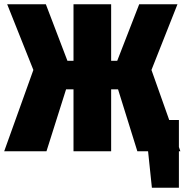

<svg xmlns="http://www.w3.org/2000/svg" viewBox="-35 -716 874 909"><path d="M818.8 0H812V172.9H684.1L666 0H615.2L523.9 -293H491.2V0H313V-293H277.8L185.1 0H-15.1L123 -384.8L-1 -695.8H182.1L284.2 -428.2H313V-695.8H491.2V-428.2H520L624 -695.8H805.2L682.1 -384.8L766.1 -147.9H812V-20Z"/></svg>

Font: Fira Sans Compressed Heavy
Style: Regular
Weight: 900
Width: 1
Designer: Carrois Corporate & Edenspiekermann AG
Foundry: Carrois Corporate GbR & Edenspiekermann AG
Version: Version 4.203;PS 004.203;hotconv 1.0.88;makeotf.lib2.5.64775